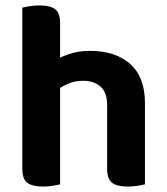

<svg xmlns="http://www.w3.org/2000/svg" viewBox="-20 -679 613 706"><path d="M513 -203H374V-293Q374 -340 349 -361Q324 -382 286 -382Q253 -382 226.5 -369.5Q200 -357 181 -342L176 -454Q199 -468 233.5 -480Q268 -492 311 -492Q404 -492 458.5 -444Q513 -396 513 -300ZM62 -264H201V-1Q192 1 175 4Q158 7 138 7Q99 7 80.5 -7Q62 -21 62 -58ZM374 -264 513 -263V-1Q504 1 487 4Q470 7 450 7Q410 7 392 -7Q374 -21 374 -58ZM201 -192H62V-651Q71 -653 88 -656Q105 -659 125 -659Q165 -659 183 -645Q201 -631 201 -594Z"/></svg>

Font: BalooTamma2Bold
Style: Bold
Weight: 700
Designer: Divya Kowshik, Shuchita Grover and Ek Type
Foundry: Ek Type
Version: Version 1.700